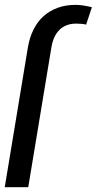

<svg xmlns="http://www.w3.org/2000/svg" viewBox="-51 -781 404 801"><path d="M65.3 -583.1Q72.1 -623.6 88.2 -656.4Q104.4 -689.3 129.4 -712.4Q154.5 -735.4 188.4 -748Q222.3 -760.7 264.2 -760.7Q281.2 -760.7 298.3 -757.8Q315.3 -755 332.4 -750.7L308.2 -678.3Q293.3 -682.5 267 -682.5Q224.1 -682.5 197.6 -657Q171.2 -631.4 163.4 -583.1L66.8 0H-31.2Z"/></svg>

Font: Inter P
Style: Italic
Weight: 400
Italic angle: -9.40001°
Designer: Rasmus Andersson
Foundry: rsms
Version: Version 3.018;git-588b23468